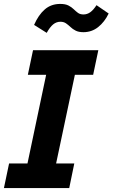

<svg xmlns="http://www.w3.org/2000/svg" viewBox="-39 -959 574 979"><path d="M-19 0 7.3 -125.5H101.1L196.3 -577.6H103L129.4 -703.1H462.4L436 -577.6H342.8L247.1 -125.5H339.8L314 0ZM386.2 -794.9Q362.3 -794.9 346.9 -802.7Q331.5 -810.5 320.3 -821.3Q309.1 -832 297.4 -840.1Q285.6 -848.1 269 -848.1Q248.5 -848.1 231.9 -834.5Q215.3 -820.8 199.2 -791.5L134.8 -832Q157.2 -883.3 189.5 -911.1Q221.7 -939 268.1 -939Q294.4 -939 310.1 -930.9Q325.7 -922.9 336.7 -912.1Q347.7 -901.4 358.6 -893.3Q369.6 -885.3 386.7 -885.3Q405.3 -885.3 421.1 -896.5Q437 -907.7 453.1 -932.6L515.1 -890.1Q494.1 -846.7 461.4 -820.8Q428.7 -794.9 386.2 -794.9Z"/></svg>

Font: Schibsted Grotesk
Style: Bold Italic
Weight: 700
Italic angle: -12°
Designer: Bakken & Baeck AS, Henrik Kongsvoll
Foundry: Schibsted ASA
Version: Version 1.100;gftools[0.9.25]